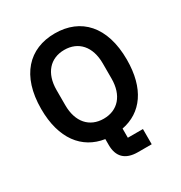

<svg xmlns="http://www.w3.org/2000/svg" viewBox="-202 -856 1115 1180"><g transform="rotate(-30 356.0 -266.0)"><path d="M532 70H425V5C570 -23 660 -144 660 -349C660 -585 540 -710 356 -710C173 -710 52 -585 52 -349C52 -138 149 -15 301 8V50C301 131 343 178 435 178H532ZM356 -105C256 -105 192 -176 192 -295V-403C192 -522 256 -593 356 -593C456 -593 520 -522 520 -403V-295C520 -176 456 -105 356 -105Z"/></g></svg>

Font: IBM Plex Thai SemiBold
Style: Regular
Weight: 600
Designer: Mike Abbink, Paul van der Laan, Pieter van Rosmalen, Ben Mitchell, Mark Frömberg
Foundry: Bold Monday
Version: Version 1.0